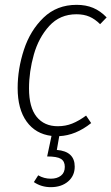

<svg xmlns="http://www.w3.org/2000/svg" viewBox="-20 -552 461 794"><path d="M100 -186Q100 -108 131.5 -69Q163 -30 219 -30Q251 -30 278.5 -41Q306 -52 336 -74L357 -43Q293 8 225 11L215 68Q289 74 289 137Q289 175 261.5 198.5Q234 222 190 222Q151 222 120 201L138 173Q162 187 190 187Q216 187 232 174.5Q248 162 248 138Q248 115 232 105Q216 95 175 95L193 10Q127 2 90 -49.5Q53 -101 53 -188Q53 -267 79 -346.5Q105 -426 160 -479Q215 -532 297 -532Q335 -532 365 -519.5Q395 -507 421 -480L394 -452Q373 -473 350 -483Q327 -493 296 -493Q228 -493 184 -445Q140 -397 120 -326.5Q100 -256 100 -186Z"/></svg>

Font: Fira Sans Condensed ExtraLight
Style: Italic
Weight: 275
Width: 3
Italic angle: -8°
Designer: Carrois Corporate & Edenspiekermann AG
Foundry: Carrois Corporate GbR & Edenspiekermann AG
Version: Version 4.203